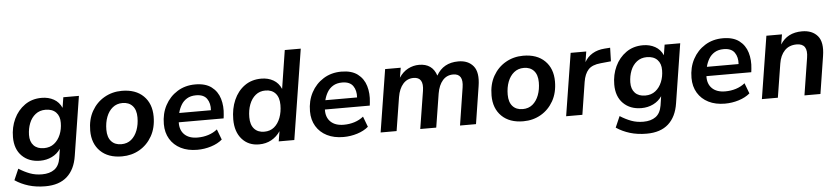

<svg xmlns="http://www.w3.org/2000/svg" viewBox="-48 -1005 6532 1496"><g transform="rotate(-5 3217.5 -257.5)"><path d="M256 190Q184 190 125 172Q66 154 19 122L57 35Q101 63 144 79Q187 95 238 95Q298 95 335 68Q372 41 382 -19L393 -91Q367 -53 325 -32.5Q283 -12 233 -12Q145 -12 91 -65.5Q37 -119 37 -213Q37 -290 67.5 -355Q98 -420 154 -459.5Q210 -499 286 -499Q339 -499 380.5 -476Q422 -453 442 -407L455 -489H577L504 -26Q488 79 426 134.5Q364 190 256 190ZM271 -107Q318 -107 350.5 -132.5Q383 -158 400.5 -200.5Q418 -243 418 -292Q419 -344 390 -374Q361 -404 308 -404Q262 -404 229.5 -378.5Q197 -353 180.5 -311Q164 -269 163 -220Q162 -167 190.5 -137Q219 -107 271 -107Z M871 10Q763 10 702 -50Q641 -110 641 -211Q641 -299 677.5 -363.5Q714 -428 776 -463.5Q838 -499 913 -499Q1021 -499 1082 -439Q1143 -379 1143 -278Q1143 -190 1106.5 -125.5Q1070 -61 1008.5 -25.5Q947 10 871 10ZM874 -85Q920 -85 951.5 -111Q983 -137 1000 -182Q1017 -227 1017 -282Q1017 -341 988.5 -372.5Q960 -404 910 -404Q865 -404 833 -378Q801 -352 784 -307.5Q767 -263 767 -207Q767 -148 795.5 -116.5Q824 -85 874 -85Z M1460 10Q1386 10 1331.5 -17.5Q1277 -45 1247 -95Q1217 -145 1217 -212Q1217 -294 1251.5 -358.5Q1286 -423 1347 -461Q1408 -499 1487 -499Q1567 -499 1614 -463.5Q1661 -428 1678.5 -369.5Q1696 -311 1688 -242L1685 -216H1334Q1332 -155 1368 -120Q1404 -85 1471 -85Q1515 -85 1554.5 -97.5Q1594 -110 1625 -135L1656 -53Q1621 -23 1568.5 -6.5Q1516 10 1460 10ZM1486 -414Q1444 -414 1415 -396.5Q1386 -379 1369 -350Q1352 -321 1344 -288H1592Q1596 -342 1571 -378Q1546 -414 1486 -414Z M1943 10Q1860 10 1809.5 -47Q1759 -104 1759 -201Q1759 -285 1788.5 -352.5Q1818 -420 1873 -459.5Q1928 -499 2004 -499Q2057 -499 2098 -475.5Q2139 -452 2159 -405L2206 -705H2331L2219 0H2097L2110 -79Q2082 -37 2039.5 -13.5Q1997 10 1943 10ZM1992 -85Q2038 -85 2069.5 -111Q2101 -137 2118 -182Q2135 -227 2135 -282Q2135 -341 2106.5 -372.5Q2078 -404 2028 -404Q1983 -404 1951 -378Q1919 -352 1902 -307.5Q1885 -263 1885 -207Q1885 -148 1913.5 -116.5Q1942 -85 1992 -85Z M2603 10Q2529 10 2474.5 -17.5Q2420 -45 2390 -95Q2360 -145 2360 -212Q2360 -294 2394.5 -358.5Q2429 -423 2490 -461Q2551 -499 2630 -499Q2710 -499 2757 -463.5Q2804 -428 2821.5 -369.5Q2839 -311 2831 -242L2828 -216H2477Q2475 -155 2511 -120Q2547 -85 2614 -85Q2658 -85 2697.5 -97.5Q2737 -110 2768 -135L2799 -53Q2764 -23 2711.5 -6.5Q2659 10 2603 10ZM2629 -414Q2587 -414 2558 -396.5Q2529 -379 2512 -350Q2495 -321 2487 -288H2735Q2739 -342 2714 -378Q2689 -414 2629 -414Z M2894 0 2972 -489H3094L3081 -412Q3110 -456 3151 -477.5Q3192 -499 3238 -499Q3342 -499 3373 -403Q3427 -499 3545 -499Q3622 -499 3662.5 -449.5Q3703 -400 3686 -293L3640 0H3515L3561 -294Q3578 -401 3496 -401Q3446 -401 3414 -364.5Q3382 -328 3371 -263L3329 0H3204L3251 -294Q3268 -401 3186 -401Q3137 -401 3104.5 -364.5Q3072 -328 3061 -263L3019 0Z M4010 10Q3902 10 3841 -50Q3780 -110 3780 -211Q3780 -299 3816.5 -363.5Q3853 -428 3915 -463.5Q3977 -499 4052 -499Q4160 -499 4221 -439Q4282 -379 4282 -278Q4282 -190 4245.5 -125.5Q4209 -61 4147.5 -25.5Q4086 10 4010 10ZM4013 -85Q4059 -85 4090.5 -111Q4122 -137 4139 -182Q4156 -227 4156 -282Q4156 -341 4127.5 -372.5Q4099 -404 4049 -404Q4004 -404 3972 -378Q3940 -352 3923 -307.5Q3906 -263 3906 -207Q3906 -148 3934.5 -116.5Q3963 -85 4013 -85Z M4345 0 4423 -489H4545L4532 -407Q4554 -447 4594 -471Q4634 -495 4690 -499L4733 -502L4730 -396L4649 -388Q4582 -382 4552 -349Q4522 -316 4512 -254L4472 0Z M4959 190Q4887 190 4828 172Q4769 154 4722 122L4760 35Q4804 63 4847 79Q4890 95 4941 95Q5001 95 5038 68Q5075 41 5085 -19L5096 -91Q5070 -53 5028 -32.5Q4986 -12 4936 -12Q4848 -12 4794 -65.5Q4740 -119 4740 -213Q4740 -290 4770.5 -355Q4801 -420 4857 -459.5Q4913 -499 4989 -499Q5042 -499 5083.5 -476Q5125 -453 5145 -407L5158 -489H5280L5207 -26Q5191 79 5129 134.5Q5067 190 4959 190ZM4974 -107Q5021 -107 5053.5 -132.5Q5086 -158 5103.5 -200.5Q5121 -243 5121 -292Q5122 -344 5093 -374Q5064 -404 5011 -404Q4965 -404 4932.5 -378.5Q4900 -353 4883.5 -311Q4867 -269 4866 -220Q4865 -167 4893.5 -137Q4922 -107 4974 -107Z M5587 10Q5513 10 5458.5 -17.5Q5404 -45 5374 -95Q5344 -145 5344 -212Q5344 -294 5378.5 -358.5Q5413 -423 5474 -461Q5535 -499 5614 -499Q5694 -499 5741 -463.5Q5788 -428 5805.5 -369.5Q5823 -311 5815 -242L5812 -216H5461Q5459 -155 5495 -120Q5531 -85 5598 -85Q5642 -85 5681.5 -97.5Q5721 -110 5752 -135L5783 -53Q5748 -23 5695.5 -6.5Q5643 10 5587 10ZM5613 -414Q5571 -414 5542 -396.5Q5513 -379 5496 -350Q5479 -321 5471 -288H5719Q5723 -342 5698 -378Q5673 -414 5613 -414Z M5876 0 5954 -489H6076L6063 -411Q6118 -499 6233 -499Q6313 -499 6355 -449.5Q6397 -400 6380 -293L6334 0H6209L6255 -291Q6273 -401 6183 -401Q6124 -401 6088.5 -364Q6053 -327 6043 -263L6001 0Z"/></g></svg>

Font: Nunito Sans
Style: Bold Italic
Weight: 700
Italic angle: -9°
Designer: Vernon Adams
Foundry: Vernon Adams
Version: Version 3.006; ttfautohint (v1.8.3)